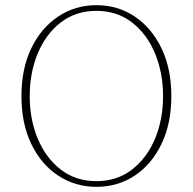

<svg xmlns="http://www.w3.org/2000/svg" viewBox="-20 -710 746 743"><path d="M353 13Q271 13 205 -30.5Q139 -74 101 -153Q63 -232 63 -338Q63 -444 101 -523Q139 -602 205 -646Q271 -690 353 -690Q436 -690 501.5 -646Q567 -602 605 -523Q643 -444 643 -338Q643 -232 605 -153Q567 -74 501.5 -30.5Q436 13 353 13ZM353 -9Q433 -9 491 -54Q549 -99 580 -173.5Q611 -248 611 -338Q611 -428 580 -503Q549 -578 491 -623Q433 -668 353 -668Q273 -668 215 -623Q157 -578 126 -503Q95 -428 95 -338Q95 -248 126 -173.5Q157 -99 215 -54Q273 -9 353 -9Z"/></svg>

Font: Source Serif Pro ExtraLight
Style: Regular
Weight: 200
Designer: Frank Grießhammer
Foundry: Adobe Systems Incorporated
Version: Version 3.001;hotconv 1.0.111;makeotfexe 2.5.65597